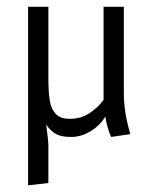

<svg xmlns="http://www.w3.org/2000/svg" viewBox="-20 -394 466 564"><path d="M343.8 -119.1Q343.8 -64 362.8 0L306.6 8.3Q301.8 -1 296.4 -19.3Q291 -37.6 289.6 -51.8Q273.4 -24.9 245.6 -8.3Q217.8 8.3 189.5 8.3Q161.1 8.3 145.5 0.2Q129.9 -7.8 115.7 -27.8Q122.1 18.6 122.1 34.7V143.6L62.5 150.4V-374H122.1V-164.1Q122.1 -121.6 126.5 -96.9Q130.9 -72.3 144.5 -58.6Q158.2 -44.9 185.1 -44.9Q216.3 -44.9 241.2 -60.5Q266.1 -76.2 284.2 -100.6V-374H343.8Z"/></svg>

Font: Amiri Typewriter
Style: Regular
Weight: 400
Monospace: yes
Designer: Khaled Hosny
Version: Version 1.1